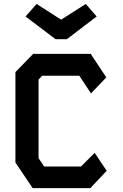

<svg xmlns="http://www.w3.org/2000/svg" viewBox="-20 -976 640 996"><path d="M152 -696.5 60 -602V-133L149.5 0H448.5L533.5 -90L471 -183L400 -112H209L180 -155.5V-563L198.5 -583H391.5L452 -491.5L531.5 -574.5L450.5 -696.5ZM326.5 -772.5H268.5L112.5 -890.5L170 -955.5L297 -874L425 -955.5L481.5 -890.5Z"/></svg>

Font: Kode
Style: Regular
Weight: 400
Monospace: yes
Designer: Isa Ozler
Foundry: Kadena LLC
Version: Version 1.000;gftools[0.9.28]